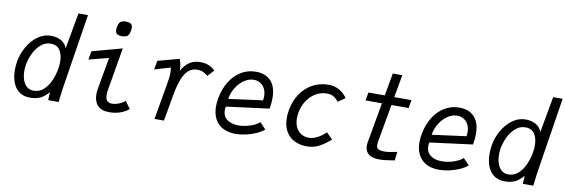

<svg xmlns="http://www.w3.org/2000/svg" viewBox="-56 -1227 4927 1673"><g transform="rotate(10 2407.0 -390.5)"><path d="M69.5 -209.5Q69.5 -247.5 76.5 -288Q88 -354.5 123.2 -416.5Q158.5 -478.5 212 -517.8Q265.5 -557 329 -557Q377.5 -557 416.8 -536.5Q456 -516 472.5 -471.5L530 -790H614L508 -117Q504.5 -95.5 500.5 -58Q496.5 -19 493.5 0H401L404.5 -71.5Q366.5 -28 329.5 -11Q292.5 6 239.5 6Q181 6 143 -23.2Q105 -52.5 87.2 -101Q69.5 -149.5 69.5 -209.5ZM440.5 -284Q446 -316 446 -346.5Q446 -409 420.2 -449Q394.5 -489 337 -489Q290 -489 252.2 -456.2Q214.5 -423.5 190.2 -374Q166 -324.5 157 -274Q152 -247.5 152 -217Q152 -174.5 163.5 -138.8Q175 -103 199.5 -81Q224 -59 262 -59Q312.5 -59 349.8 -93.5Q387 -128 409 -179.2Q431 -230.5 440.5 -284Z M805.5 -124.5Q805.5 -146 810.5 -176L860 -454L684.5 -409.5L698.5 -485L963 -557L899 -181.5Q894.5 -156 894.5 -135.5Q894.5 -101.5 908.5 -84Q922.5 -66.5 953.5 -66.5Q981 -66.5 1014.2 -79.2Q1047.5 -92 1068 -111.5L1114.5 -47Q1084 -20.5 1039.8 -4.8Q995.5 11 942 11Q872 11 838.8 -25.5Q805.5 -62 805.5 -124.5ZM878 -707.5Q878 -716.5 880.5 -732.5Q886.5 -766 901.5 -779Q916.5 -792 950 -792Q981 -792 995.2 -780.8Q1009.5 -769.5 1009.5 -745Q1009.5 -736 1007 -721Q1001 -687 985.8 -673.8Q970.5 -660.5 936.5 -660.5Q906 -660.5 892 -671.5Q878 -682.5 878 -707.5Z M1393 -293Q1401.5 -339.5 1405 -366.2Q1408.5 -393 1408.5 -417.5Q1408.5 -443.5 1404.5 -465.5L1264 -424L1278 -502.5L1467.5 -553.5Q1477 -529 1481.2 -505.2Q1485.5 -481.5 1486.5 -451.5Q1542.5 -557 1650 -557Q1693 -557 1727 -542.5Q1761 -528 1781.5 -505L1728.5 -448Q1717 -462.5 1691.8 -474.8Q1666.5 -487 1633.5 -487Q1590 -487 1558.5 -459.8Q1527 -432.5 1504.8 -377Q1482.5 -321.5 1467 -234L1425.5 0H1342Z M1850.5 -202Q1850.5 -237.5 1858 -277Q1873 -357.5 1911.8 -421.2Q1950.5 -485 2009.8 -521.8Q2069 -558.5 2142.5 -558.5Q2227.5 -558.5 2275.2 -507.5Q2323 -456.5 2323 -355.5Q2323 -313.5 2314 -262.5L1935.5 -213.5Q1932 -197.5 1932 -181.5Q1932 -128.5 1969.8 -99.8Q2007.5 -71 2072 -71Q2108 -71 2144.5 -79.8Q2181 -88.5 2210.5 -102.8Q2240 -117 2255.5 -132.5L2309 -76.5Q2281 -52 2238.2 -33.2Q2195.5 -14.5 2148 -4.2Q2100.5 6 2058.5 6Q1994 6 1947.2 -18.5Q1900.5 -43 1875.5 -89.8Q1850.5 -136.5 1850.5 -202ZM2248.5 -359Q2248.5 -396.5 2234.2 -425.2Q2220 -454 2194.5 -470Q2169 -486 2136 -486Q2091.5 -486 2050 -457.5Q2008.5 -429 1980.2 -382.5Q1952 -336 1944.5 -283.5L2245.5 -323.5Q2248.5 -342.5 2248.5 -359Z M2475.5 -210.5Q2475.5 -244.5 2482 -280Q2497 -364.5 2540.2 -427.2Q2583.5 -490 2647.2 -523.5Q2711 -557 2786.5 -557Q2825 -557 2858 -543.2Q2891 -529.5 2914.2 -509Q2937.5 -488.5 2950.5 -467.5L2887 -424Q2868.5 -449 2845 -464Q2821.5 -479 2784 -479Q2732 -479 2686.2 -452.5Q2640.5 -426 2609.2 -378.8Q2578 -331.5 2567.5 -271Q2563 -245.5 2563 -222Q2563 -177.5 2578.5 -143.8Q2594 -110 2623.8 -91Q2653.5 -72 2694 -72Q2765 -72 2842.5 -146L2896.5 -92Q2853.5 -51.5 2802.5 -23.2Q2751.5 5 2689.5 5Q2624.5 5 2576.2 -20.2Q2528 -45.5 2501.8 -94Q2475.5 -142.5 2475.5 -210.5Z M3204 -92Q3204 -106.5 3207 -123L3270 -478H3125L3137.5 -550H3282.5L3318 -750H3402L3366.5 -550H3518.5L3506 -478H3354L3295.5 -147Q3292 -126 3292 -115.5Q3292 -96.5 3299.5 -86.2Q3307 -76 3323.2 -72Q3339.5 -68 3368.5 -68Q3386 -68 3416.8 -73.2Q3447.5 -78.5 3475 -84.5L3466.5 -7.5Q3436 -2 3397 3Q3358 8 3332 8Q3268 8 3236 -18Q3204 -44 3204 -92Z M3650.5 -202Q3650.5 -237.5 3658 -277Q3673 -357.5 3711.8 -421.2Q3750.5 -485 3809.8 -521.8Q3869 -558.5 3942.5 -558.5Q4027.5 -558.5 4075.2 -507.5Q4123 -456.5 4123 -355.5Q4123 -313.5 4114 -262.5L3735.5 -213.5Q3732 -197.5 3732 -181.5Q3732 -128.5 3769.8 -99.8Q3807.5 -71 3872 -71Q3908 -71 3944.5 -79.8Q3981 -88.5 4010.5 -102.8Q4040 -117 4055.5 -132.5L4109 -76.5Q4081 -52 4038.2 -33.2Q3995.5 -14.5 3948 -4.2Q3900.5 6 3858.5 6Q3794 6 3747.2 -18.5Q3700.5 -43 3675.5 -89.8Q3650.5 -136.5 3650.5 -202ZM4048.5 -359Q4048.5 -396.5 4034.2 -425.2Q4020 -454 3994.5 -470Q3969 -486 3936 -486Q3891.5 -486 3850 -457.5Q3808.5 -429 3780.2 -382.5Q3752 -336 3744.5 -283.5L4045.5 -323.5Q4048.5 -342.5 4048.5 -359Z M4269.5 -209.5Q4269.5 -247.5 4276.5 -288Q4288 -354.5 4323.2 -416.5Q4358.5 -478.5 4412 -517.8Q4465.5 -557 4529 -557Q4577.5 -557 4616.8 -536.5Q4656 -516 4672.5 -471.5L4730 -790H4814L4708 -117Q4704.5 -95.5 4700.5 -58Q4696.5 -19 4693.5 0H4601L4604.5 -71.5Q4566.5 -28 4529.5 -11Q4492.5 6 4439.5 6Q4381 6 4343 -23.2Q4305 -52.5 4287.2 -101Q4269.5 -149.5 4269.5 -209.5ZM4640.5 -284Q4646 -316 4646 -346.5Q4646 -409 4620.2 -449Q4594.5 -489 4537 -489Q4490 -489 4452.2 -456.2Q4414.5 -423.5 4390.2 -374Q4366 -324.5 4357 -274Q4352 -247.5 4352 -217Q4352 -174.5 4363.5 -138.8Q4375 -103 4399.5 -81Q4424 -59 4462 -59Q4512.5 -59 4549.8 -93.5Q4587 -128 4609 -179.2Q4631 -230.5 4640.5 -284Z"/></g></svg>

Font: JuliaMono
Style: Italic
Weight: 400
Italic angle: -9°
Monospace: yes
Designer: cormullion
Foundry: corm
Version: Version 0.057; ttfautohint (v1.8.4)